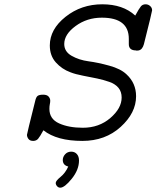

<svg xmlns="http://www.w3.org/2000/svg" viewBox="-20 -642 725 890"><path d="M105 -17.1Q105 -22 143.1 -173.8Q147 -191.9 154.5 -197.5Q162.1 -203.1 180.2 -203.1Q197.3 -203.1 205.1 -194.6Q212.9 -186 212.9 -174.8Q212.9 -168 210.9 -158.9Q209 -149.9 209 -137.2Q209 -90.3 253.9 -70.1Q298.8 -49.8 363.8 -49.8Q439 -49.8 491.5 -95Q543.9 -140.1 543.9 -189.9Q543.9 -216.8 529.1 -234.9Q514.2 -252.9 486.6 -262.5Q459 -272 430.4 -278.1Q401.9 -284.2 365.5 -291Q329.1 -297.9 306.2 -307.1Q267.1 -321.3 239 -352.5Q210.9 -383.8 210.9 -431.2Q210.9 -506.3 283.9 -564.2Q356.9 -622.1 454.1 -622.1Q550.3 -622.1 606.9 -569.8Q625 -603 633.1 -612.5Q641.1 -622.1 654.8 -622.1Q667 -622.1 676 -614Q685.1 -606 685.1 -594.2Q685.1 -588.4 647 -437Q640.1 -412.1 623 -408.2Q619.1 -407.2 612.8 -407.2Q611.8 -407.2 611.8 -408.2H610.8Q576.7 -408.2 577.1 -438V-461.9Q577.1 -560.1 452.1 -560.1Q383.3 -560.1 330.6 -521.5Q277.8 -482.9 277.8 -438Q277.8 -402.8 312 -383.3Q346.2 -363.8 390.1 -357.9Q434.1 -352.1 486.6 -337.6Q539.1 -323.2 565.9 -297.9Q610.8 -256.8 610.8 -195.8Q610.8 -118.7 539.3 -53.7Q467.8 11.2 361.8 11.2Q243.7 11.2 181.2 -38.1Q165 -8.3 156.5 1.5Q147.9 11.2 133.8 11.2Q118.7 11.2 111.8 2Q105 -7.3 105 -17.1ZM238.3 206.1Q238.3 196.3 260.7 178Q283.2 159.7 296.4 129.9Q271.5 124 271 100.1Q271 85 282 73Q293 61 310.1 61Q326.2 61 336.2 72Q346.2 83 346.2 102.1Q346.2 145 312.7 186.5Q279.3 228 259.3 228Q250.5 228 244.4 220.9Q238.3 213.9 238.3 206.1Z"/></svg>

Font: CMU Typewriter Text Variable Width
Style: Italic
Weight: 500
Italic angle: -14.04°
Version: Version 0.7.0